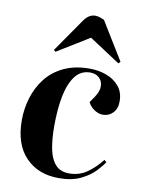

<svg xmlns="http://www.w3.org/2000/svg" viewBox="-89 -850 693 926"><g transform="rotate(10 257.5 -387.0)"><path d="M320 -532Q364 -532 402 -518Q440 -504 464.5 -475Q489 -446 489 -401Q489 -365 469 -344.5Q449 -324 420 -324Q398 -324 377 -338.5Q356 -353 347 -373L367 -402Q388 -433 387 -458.5Q386 -484 369 -499Q352 -514 326 -514Q280 -514 252 -477Q224 -440 211.5 -376.5Q199 -313 199 -231Q199 -168 208 -120Q217 -72 241 -44.5Q265 -17 309 -17Q359 -17 397.5 -44.5Q436 -72 466 -111L477 -101Q466 -84 440.5 -56.5Q415 -29 371.5 -7.5Q328 14 264 14Q162 14 101 -49.5Q40 -113 40 -231Q40 -287 56.5 -341Q73 -395 106.5 -438Q140 -481 193.5 -506.5Q247 -532 320 -532ZM460 -590 451 -581 300 -680 142 -583 134 -591 247 -754Q257 -769 271 -778.5Q285 -788 302 -788Q313 -788 324 -784.5Q335 -781 346 -776Z"/></g></svg>

Font: Literata 72pt
Style: Bold Italic
Weight: 700
Italic angle: -2°
Designer: Latin by Veronika Burian and Jose Scaglione. Greek by Irene Vlachou. Cyrillic by Vera Evstafieva
Foundry: TypeTogether
Version: Version 3.002